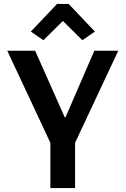

<svg xmlns="http://www.w3.org/2000/svg" viewBox="-20 -959 640 979"><path d="M236.8 0V-231L17.1 -700.2H159.2L310.1 -360.8H314L460.9 -700.2H583L362.8 -231V0ZM201.2 -753.9 137.2 -797.9 271 -939H330.1L463.9 -797.9L399.9 -753.9L300.8 -852.1Z"/></svg>

Font: LT Hoop SemBd
Style: Regular
Weight: 600
Designer: Daniel Lyons
Foundry: LyonsType
Version: Version 1.000